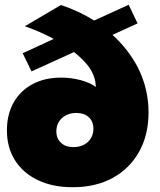

<svg xmlns="http://www.w3.org/2000/svg" viewBox="-20 -773 671 804"><path d="M284 11Q201 11 139 -18.5Q77 -48 43 -101.5Q9 -155 9 -227Q9 -294 37 -343.5Q65 -393 116 -420.5Q167 -448 236 -448Q278 -448 317.5 -437.5Q357 -427 381 -409Q381 -460 341 -507Q319 -532 290 -555L112 -474L75 -550L205 -610Q150 -640 84 -663L235 -752Q311 -727 374 -687L519 -753L556 -675L451 -627Q517 -567 557 -491Q602 -402 602 -303Q602 -208 562.5 -137.5Q523 -67 452 -28Q381 11 284 11ZM287 -157Q325 -157 348 -178.5Q371 -200 371 -234Q371 -265 351.5 -282.5Q332 -300 300 -300Q263 -300 239.5 -278.5Q216 -257 216 -223Q216 -193 235.5 -175Q255 -157 287 -157Z"/></svg>

Font: Montserrat Thin Black
Style: Regular
Weight: 900
Version: Version 9.000